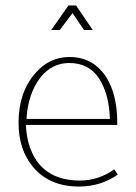

<svg xmlns="http://www.w3.org/2000/svg" viewBox="-20 -675 498 704"><path d="M259 -655 320 -565H288L246 -627L199 -565H168L231 -655ZM410 -217H75Q77 -175 87 -143Q128 -13 273 -13Q341 -13 399 -54L412 -35Q349 9 270 9Q161 9 101 -63Q48 -126 48 -225Q48 -335 108 -405Q160 -466 235 -466Q321 -466 369 -393Q410 -328 410 -225ZM77 -239H383Q380 -332 342 -389Q305 -444 234 -444Q171 -444 129 -392Q83 -333 77 -239Z"/></svg>

Font: Tajawal ExtraLight
Style: Regular
Weight: 275
Designer: Boutros Fonts
Foundry: Created by Boutros International 2017
Version: Version 1.700